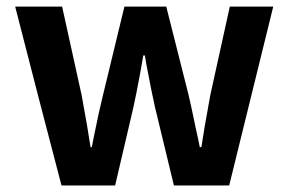

<svg xmlns="http://www.w3.org/2000/svg" viewBox="-20 -567 883 587"><path d="M168 0 96.7 -273.4 26.4 -546.9H169.9L229.5 -276.4Q235.4 -245.1 246.1 -183.6Q252.9 -139.6 256.8 -117.2H260.7Q262.7 -127 266.6 -147.5Q284.2 -234.4 294.9 -276.4L360.4 -546.9H488.3L556.6 -276.4Q564.5 -243.2 578.1 -176.8Q586.9 -137.7 590.8 -117.2H595.7Q599.6 -139.6 606.4 -183.6Q617.2 -245.1 623 -276.4L682.6 -546.9H815.4L680.7 0H511.7L454.1 -238.3Q444.3 -281.2 427.7 -369.1Q424.8 -387.7 422.9 -397.5H418Q415 -379.9 409.2 -346.7Q395.5 -273.4 387.7 -238.3L332 0Z"/></svg>

Font: Bpmf GenSeki Gothic B
Style: B
Weight: 700
Foundry: But Ko
Version: Version 1.320